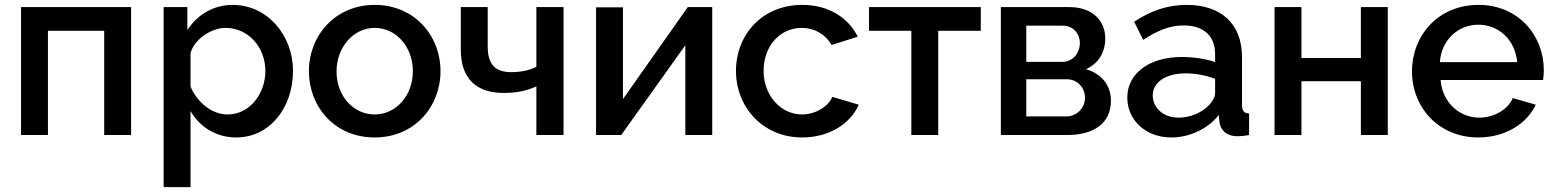

<svg xmlns="http://www.w3.org/2000/svg" viewBox="-20 -552 6356 785"><path d="M66 0H176V-426H406V0H516V-523H66Z M759 -98C796 -34 862 10 946 10C1082 10 1178 -111 1178 -262C1178 -407 1074 -532 931 -532C852 -532 786 -491 746 -429V-523H649V213H759ZM1065 -262C1065 -171 1003 -84 910 -84C846 -84 786 -134 759 -198V-335C775 -393 845 -438 902 -438C995 -438 1065 -359 1065 -262Z M1243 -261C1243 -116 1348 10 1512 10C1675 10 1781 -116 1781 -261C1781 -406 1675 -532 1512 -532C1350 -532 1243 -406 1243 -261ZM1512 -84C1425 -84 1356 -159 1356 -260C1356 -360 1426 -438 1512 -438C1599 -438 1668 -361 1668 -261C1668 -161 1599 -84 1512 -84Z M2173 0H2284V-523H2173V-279C2148 -265 2109 -257 2071 -257C2003 -257 1974 -290 1974 -363V-523H1864V-349C1864 -231 1927 -172 2039 -172C2092 -172 2132 -180 2173 -199Z M2417 0H2520L2782 -367V0H2892V-523H2792L2527 -147V-522H2417Z M3260 10C3370 10 3457 -46 3491 -124L3383 -156C3367 -116 3313 -84 3259 -84C3173 -84 3102 -161 3102 -262C3102 -365 3170 -438 3258 -438C3310 -438 3355 -412 3380 -368L3487 -402C3448 -480 3368 -532 3260 -532C3095 -532 2989 -409 2989 -262C2989 -116 3097 10 3260 10Z M3706 0H3816V-426H3990V-523H3533V-426H3706Z M4072 0H4343C4451 0 4522 -47 4522 -140C4522 -207 4480 -252 4420 -269C4471 -292 4499 -338 4499 -395C4499 -461 4453 -523 4352 -523H4072ZM4176 -299V-447H4326C4367 -447 4395 -415 4395 -376C4395 -335 4366 -299 4324 -299ZM4176 -76V-228H4342C4384 -228 4416 -195 4416 -152C4416 -111 4383 -76 4340 -76Z M4589 -153C4589 -61 4664 10 4769 10C4841 10 4917 -23 4963 -82L4966 -52C4970 -22 4993 5 5040 5C5051 5 5066 4 5087 0V-88C5066 -89 5058 -99 5058 -124V-319C5058 -455 4972 -532 4832 -532C4755 -532 4686 -509 4617 -463L4654 -389C4712 -427 4762 -448 4820 -448C4902 -448 4948 -404 4948 -331V-298C4910 -312 4858 -319 4812 -319C4680 -319 4589 -253 4589 -153ZM4922 -121C4894 -92 4847 -71 4800 -71C4730 -71 4693 -116 4693 -162C4693 -217 4748 -252 4828 -252C4867 -252 4911 -244 4948 -230V-170C4948 -157 4938 -137 4922 -121Z M5191 0H5301V-220H5544V0H5654V-523H5544V-315H5301V-523H5191Z M6024 10C6134 10 6223 -46 6259 -124L6165 -151C6145 -103 6087 -71 6028 -71C5947 -71 5877 -133 5870 -225H6289C6290 -234 6292 -249 6292 -265C6292 -406 6189 -532 6025 -532C5861 -532 5753 -408 5753 -260C5753 -114 5861 10 6024 10ZM5867 -298C5873 -388 5941 -451 6024 -451C6108 -451 6175 -389 6183 -298Z"/></svg>

Font: FIGSv2-sans-serif SemiBold
Style: Regular
Weight: 600
Designer: Matt McInerney, Pablo Impallari, Rodrigo Fuenzalida,Mirko Velimirovic
Foundry: Matt McInerney, Pablo Impallari, Rodrigo Fuenzalida
Version: Version 4.021;hotconv 1.0.109;makeotfexe 2.5.65596